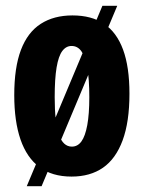

<svg xmlns="http://www.w3.org/2000/svg" viewBox="-20 -594 494 660"><path d="M72 46 332 -574H383L123 46ZM226 13Q159 13 115.5 -19.5Q72 -52 50.5 -114.5Q29 -177 29 -267Q29 -362 52 -422.5Q75 -483 120 -512Q165 -541 229 -541Q295 -541 338 -512Q381 -483 403 -423.5Q425 -364 425 -272Q425 -175 401.5 -111.5Q378 -48 334 -17.5Q290 13 226 13ZM227 -90Q247 -90 260 -108Q273 -126 280 -164Q287 -202 287 -260Q287 -322 280 -360.5Q273 -399 260 -417.5Q247 -436 226 -436Q207 -436 194 -418.5Q181 -401 174.5 -362Q168 -323 168 -260Q168 -172 182.5 -131Q197 -90 227 -90Z"/></svg>

Font: Bricolage Grotesque 24pt Condensed
Style: Bold
Weight: 700
Width: 3
Designer: Mathieu Triay
Foundry: Atelier Triay
Version: Version 1.001;gftools[0.9.33.dev8+g029e19f]